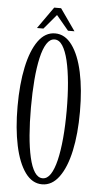

<svg xmlns="http://www.w3.org/2000/svg" viewBox="-58 -869 474 915"><g transform="rotate(5 179.0 -411.0)"><path d="M179 11Q131.5 11 98.2 -35Q65 -81 47.8 -162Q30.5 -243 30.5 -349Q30.5 -456 47.8 -537.2Q65 -618.5 98.2 -664.8Q131.5 -711 179 -711Q226.5 -711 260.2 -664.8Q294 -618.5 311.5 -537.2Q329 -456 329 -349Q329 -243 311.5 -162Q294 -81 260.2 -35Q226.5 11 179 11ZM179 -18Q201 -18 217 -42.2Q233 -66.5 243.8 -111.2Q254.5 -156 260 -216.5Q265.5 -277 265.5 -349Q265.5 -421 260 -481.8Q254.5 -542.5 243.8 -587.5Q233 -632.5 217 -657.2Q201 -682 179 -682Q157 -682 141 -657.2Q125 -632.5 114.8 -587.5Q104.5 -542.5 99.5 -481.8Q94.5 -421 94.5 -349Q94.5 -277 99.5 -216.5Q104.5 -156 114.8 -111.2Q125 -66.5 141 -42.2Q157 -18 179 -18ZM90 -729 163.5 -833H196.5L269.5 -729H238.5L180 -799L121 -729Z"/></g></svg>

Font: Imbue 24pt Light
Style: Regular
Weight: 300
Designer: Tyler Finck
Foundry: Etcetera Type Company
Version: Version 1.102